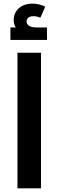

<svg xmlns="http://www.w3.org/2000/svg" viewBox="-20 -1028 319 1048"><path d="M203.8 -740.1V0H75.3V-740.1ZM36.9 -878.2H66.1Q54.7 -895.6 54.7 -918Q54.7 -944.6 67.5 -965Q80.3 -985.4 103.5 -996.8Q126.8 -1008.2 157 -1008.2Q175.8 -1008.2 193.9 -1003.7Q212 -999.3 226.9 -991.5L200.3 -931.1Q181.8 -939.6 162.6 -939.6Q144.5 -939.6 134.8 -931.6Q125 -923.7 125 -910.5Q125 -897 138 -887.6Q150.9 -878.2 181.8 -878.2H236.5V-810H36.9Z"/></svg>

Font: Riot Sans AR Bold
Style: Regular
Weight: 400
Designer: Bonnie Shaver-Troup, Thomas Jockin
Foundry: Lexend
Version: Version 1.001